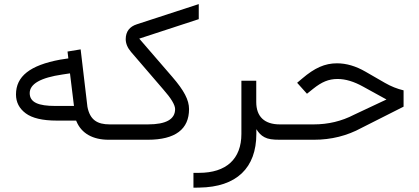

<svg xmlns="http://www.w3.org/2000/svg" viewBox="-20 -666 1995 915"><path d="M519.5 0C527.8 0 532.7 -13.7 532.7 -34.7V-40C532.7 -60.1 527.8 -73.2 520 -73.2H502.9C444.3 -73.2 408.7 -93.8 396.5 -157.7V-158.2L364.3 -430.7L301.8 -420.4L305.7 -387.7L267.1 -381.8C122.6 -355 56.2 -302.2 56.2 -215.8C56.2 -178.7 71.8 -148.9 102.5 -126C133.3 -103 182.6 -91.3 250.5 -91.3H342.8L344.7 -86.9C368.7 -29.8 422.9 0 497.6 0ZM332.5 -161.1H243.2C164.6 -161.1 121.6 -177.2 121.6 -222.2C121.6 -266.1 173.8 -295.9 277.8 -311L313.5 -316.4Z M515.6 -73.2C507.8 -73.2 502.9 -60.1 502.9 -40V-34.7C502.9 -11.7 507.3 0 515.6 0H684.1C816.4 0 880.9 -50.8 880.9 -146C880.9 -189.5 857.4 -234.4 801.3 -299.3L643.6 -481.9L927.2 -574.7V-646.5L632.3 -550.3C597.2 -539.1 579.6 -515.6 579.1 -480C579.1 -459 587.4 -438.5 604.5 -418.5L757.8 -240.2C795.4 -197.8 814.5 -166 814.5 -146C814.5 -97.7 771.5 -73.2 685.1 -73.2Z M1320.3 0C1328.6 0 1333.5 -13.7 1333.5 -34.7V-40C1333.5 -60.1 1328.6 -73.2 1320.8 -73.2H1313.5C1240.7 -73.2 1201.2 -109.9 1201.2 -179.7V-281.2H1130.4V-27.8C1130.4 91.8 1058.1 157.7 928.7 157.7H901.9V228.5L929.7 228C1107.4 225.6 1201.7 134.3 1201.7 -28.3V-50.3C1214.8 -30.8 1223.1 -21.5 1240.2 -12.2C1257.3 -2.9 1278.8 0 1313.5 0Z M1316.9 -73.2C1309.1 -73.2 1304.2 -60.1 1304.2 -40V-34.7C1304.2 -11.7 1308.6 0 1316.9 0H1476.1C1558.6 0 1634.3 -19 1703.1 -56.6L1903.3 -157.7V-235.4C1872.6 -242.7 1843.3 -254.4 1814.5 -271L1722.2 -324.2C1675.8 -351.1 1630.4 -364.3 1585.9 -364.3C1527.8 -364.3 1479.5 -342.3 1420.4 -292L1396 -271.5L1442.9 -219.2L1472.2 -242.7C1513.2 -275.4 1545.9 -289.6 1588.9 -289.6C1626.5 -289.6 1667 -277.3 1710 -253.4L1821.8 -191.9L1667 -119.1C1607.9 -88.4 1543.9 -73.2 1475.1 -73.2Z"/></svg>

Font: Shabnam Light
Style: Regular
Weight: 300
Foundry: DejaVu fonts team - Redesigned by Saber Rastikerdar - Based on Vazir font
Version: Version 5.0.1